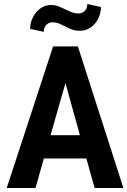

<svg xmlns="http://www.w3.org/2000/svg" viewBox="-20 -944 640 964"><path d="M413.6 -148.4H200.2L158.2 0H13.7L246.6 -710.9H371.1L599.6 0H455.1ZM233.9 -265.1H381.3L308.6 -526.9ZM486.8 -908.7Q486.8 -886.7 479.2 -865.2Q471.7 -843.8 457.8 -826.9Q443.8 -810.1 424.6 -799.8Q405.3 -789.6 381.3 -789.6Q357.9 -789.6 340.6 -796.1Q323.2 -802.7 307.9 -810.8Q292.5 -818.8 277.3 -825.4Q262.2 -832 243.2 -832Q225.6 -832 212.6 -819.3Q199.7 -806.6 199.7 -784.2L131.3 -798.8Q131.3 -820.3 138.9 -841.8Q146.5 -863.3 160.2 -880.4Q173.8 -897.5 193.1 -908.2Q212.4 -918.9 236.3 -918.9Q255.9 -918.9 272.9 -912.4Q290 -905.8 306.4 -897.7Q322.8 -889.6 339.4 -883.1Q356 -876.5 374.5 -876.5Q392.1 -876.5 405.3 -888.9Q418.5 -901.4 418.5 -923.8Z"/></svg>

Font: Roboto Mono
Style: Bold
Weight: 700
Designer: Google
Version: Version 2.000985; 2015; ttfautohint (v1.3)